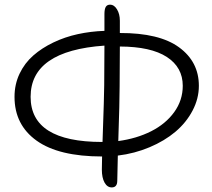

<svg xmlns="http://www.w3.org/2000/svg" viewBox="-20 -798 918 833"><path d="M422.9 -119.1Q234.9 -119.1 138.9 -187.7Q43 -256.3 43 -377.9Q43 -432.1 64.9 -478.3Q86.9 -524.4 124.3 -557.1Q161.6 -589.8 211.7 -613.8Q261.7 -637.7 317.6 -649.9Q373.5 -662.1 433.1 -664.1V-736.8Q433.1 -757.8 438.7 -767.8Q444.3 -777.8 458 -777.8Q475.1 -777.8 487.5 -757.6Q500 -737.3 500 -708V-654.8Q671.4 -655.3 757.1 -592.5Q842.8 -529.8 842.8 -425.8Q842.8 -370.1 815.4 -318.1Q788.1 -266.1 741 -226.3Q693.8 -186.5 628.9 -159.2Q564 -131.8 491.2 -123Q488.8 -25.4 488.8 -14.2Q488.8 15.1 464.8 15.1Q445.3 15.1 433.6 -5.9Q421.9 -26.9 421.9 -62Q421.9 -97.2 422.9 -119.1ZM112.8 -377.9Q112.8 -182.1 422.9 -182.1H424.8Q432.1 -389.6 432.1 -428.2Q432.1 -536.1 433.1 -600.1Q112.8 -577.6 112.8 -377.9ZM499 -422.9Q499 -359.9 493.2 -186Q572.8 -196.8 635.7 -228.5Q698.7 -260.3 735.8 -311.5Q772.9 -362.8 772.9 -425.8Q772.9 -505.9 703.9 -550.8Q634.8 -595.7 500 -596.2Q499 -534.2 499 -422.9Z"/></svg>

Font: Shantell Sans Normal
Style: Regular
Weight: 300
Designer: Stephen Nixon, Anya Danilova, Shantell Martin
Foundry: Arrow Type
Version: Version 1.006;[559af2be0]